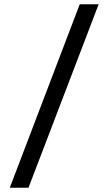

<svg xmlns="http://www.w3.org/2000/svg" viewBox="-20 -786 510 903"><path d="M26 97 355 -766H444L114 97Z"/></svg>

Font: Host Grotesk Light
Style: Regular
Weight: 400
Version: Version 1.003